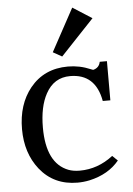

<svg xmlns="http://www.w3.org/2000/svg" viewBox="-61 -963 705 1021"><g transform="rotate(-5 291.5 -453.0)"><path d="M328.6 -50.8Q425.3 -50.8 506.8 -113.8L534.7 -86.9Q477.5 -17.6 376 4.9Q343.8 11.7 311.5 11.7Q185.1 11.7 110.4 -82Q41.5 -169.4 41.5 -296.9Q41.5 -429.2 111.3 -515.6Q186.5 -607.9 313.5 -607.9Q376 -607.9 434.1 -583Q442.9 -579.1 446.8 -578.6Q478.5 -586.9 484.4 -618.2H522.9V-409.2H482.4Q456.1 -556.2 320.8 -556.2Q233.9 -556.2 190.4 -475.6Q152.8 -407.2 152.8 -295.9Q152.8 -105 268.6 -60.5Q294.4 -50.8 328.6 -50.8ZM240.2 -690.4 363.8 -918 466.3 -852.5 288.1 -663.6Z"/></g></svg>

Font: Metamorphous
Style: Regular
Weight: 400
Designer: James Grieshaber
Foundry: James Grieshaber
Version: Version 1.001